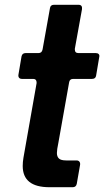

<svg xmlns="http://www.w3.org/2000/svg" viewBox="-20 -783 436 803"><path d="M301 -14Q298 0 284 0H187Q75 0 75 -89Q75 -105 78 -123L133 -435V-439Q133 -445 129.5 -449Q126 -453 119 -453H72Q64 -453 60 -457.5Q56 -462 57 -470L70 -547Q73 -561 87 -561H141Q155 -561 158 -576L189 -749Q191 -763 206 -763H308Q325 -763 323 -745L293 -579V-576Q293 -561 308 -561H381Q389 -561 393 -556.5Q397 -552 395 -544L382 -467Q380 -453 365 -453H286Q271 -453 269 -438L224 -185Q218 -157 218 -143Q218 -128 226.5 -120Q235 -112 257 -112H300Q308 -112 312 -107Q316 -102 315 -94Z"/></svg>

Font: Open Sauce Two
Style: Bold Italic
Weight: 700
Italic angle: -10°
Designer: Alfredo Marco Pradil
Foundry: Creative Sauce Fz LLC
Version: Version 1.477